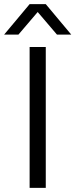

<svg xmlns="http://www.w3.org/2000/svg" viewBox="-28 -907 364 927"><path d="M0 0ZM115 -680H193V0H115ZM247 -740 154 -849 61 -740H-8L115 -887H193L316 -740Z"/></svg>

Font: Martel Sans Light
Style: Regular
Weight: 300
Designer: Dan Reynolds and Mathieu Réguer
Foundry: Dan Reynolds and Mathieu Réguer
Version: Version 1.002; ttfautohint (v1.1) -l 5 -r 5 -G 72 -x 0 -D la